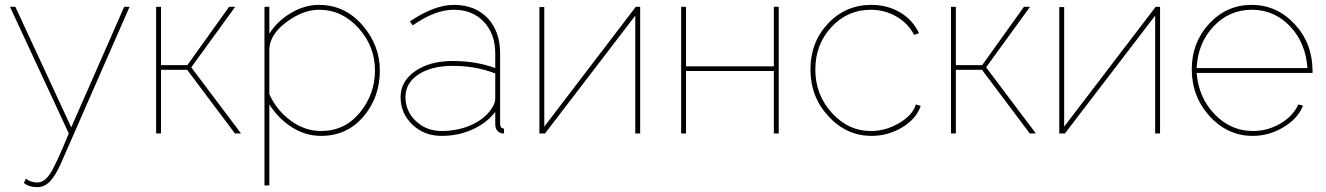

<svg xmlns="http://www.w3.org/2000/svg" viewBox="-20 -547 5435 787"><path d="M78 203 86 185Q105 201 133 201Q162 201 186 164Q210 127 262 0L21 -519H43L272 -25L489 -519H511L231 120Q207 174 184.5 197Q162 220 133 220Q98 220 78 203Z M748 -280 919 -519H944L764 -271L968 0H943L747 -261H640V0H620V-519H640V-280Z M1296 10Q1231 10 1175.5 -26Q1120 -62 1084 -119V213H1064V-519H1084V-409Q1117 -461 1173 -494Q1229 -527 1287 -527Q1393 -527 1465 -444.5Q1537 -362 1537 -258Q1537 -148 1469.5 -69Q1402 10 1296 10ZM1296 -10Q1393 -10 1455 -85.5Q1517 -161 1517 -258Q1517 -357 1449.5 -432Q1382 -507 1287 -507Q1223 -507 1155.5 -457.5Q1088 -408 1084 -348V-161Q1113 -96 1171 -53Q1229 -10 1296 -10Z M1790 10Q1719 10 1670.5 -36Q1622 -82 1622 -149Q1622 -214 1682 -255.5Q1742 -297 1836 -297Q1931 -297 2010 -268V-327Q2010 -408 1963.5 -457.5Q1917 -507 1840 -507Q1763 -507 1672 -443L1660 -459Q1760 -527 1840 -527Q1927 -527 1978.5 -473Q2030 -419 2030 -327V-40Q2030 -20 2046 -20V0Q2035 0 2032 -2Q2010 -10 2010 -40V-88Q1974 -42 1916 -16Q1858 10 1790 10ZM1790 -10Q1857 -10 1912.5 -35Q1968 -60 1995 -102Q2010 -123 2010 -143V-246Q1930 -277 1836 -277Q1749 -277 1695.5 -242Q1642 -207 1642 -149Q1642 -91 1685 -50.5Q1728 -10 1790 -10Z M2211 -518V-28L2586 -519H2604V0H2584V-483L2214 0H2191V-518Z M2792 -519V-275H3152V-519H3172V0H3152V-256H2792V0H2772V-519Z M3552 -527Q3617 -527 3669 -496.5Q3721 -466 3747 -411L3727 -404Q3702 -452 3654 -479.5Q3606 -507 3549 -507Q3454 -507 3388 -436Q3322 -365 3322 -262Q3322 -159 3389.5 -84.5Q3457 -10 3550 -10Q3611 -10 3666.5 -43Q3722 -76 3734 -119L3754 -113Q3737 -61 3679 -25.5Q3621 10 3553 10Q3450 10 3376 -70Q3302 -150 3302 -262Q3302 -374 3374 -450.5Q3446 -527 3552 -527Z M4006 -280 4177 -519H4202L4022 -271L4226 0H4201L4005 -261H3898V0H3878V-519H3898V-280Z M4342 -518V-28L4717 -519H4735V0H4715V-483L4345 0H4322V-518Z M5115 10Q5012 10 4938.5 -70.5Q4865 -151 4865 -263Q4865 -373 4936.5 -450Q5008 -527 5110 -527Q5213 -527 5286 -449Q5359 -371 5360 -259V-248H4885Q4893 -147 4959 -78.5Q5025 -10 5116 -10Q5176 -10 5228 -40.5Q5280 -71 5302 -119L5321 -114Q5300 -61 5241 -25.5Q5182 10 5115 10ZM4885 -268H5339Q5332 -372 5267.5 -439.5Q5203 -507 5111 -507Q5019 -507 4954.5 -439Q4890 -371 4885 -268Z"/></svg>

Font: Raleway
Style: Thin
Weight: 100
Designer: Matt McInerney, Pablo Impallari, Rodrigo Fuenzalida
Foundry: Matt McInerney, Pablo Impallari, Rodrigo Fuenzalida
Version: Version 3.000